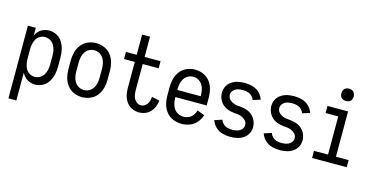

<svg xmlns="http://www.w3.org/2000/svg" viewBox="-88 -1209 3676 1875"><g transform="rotate(15 1750.0 -271.5)"><path d="M60 205V-530H140V-454Q150 -472 163 -488Q184 -513 214 -525.5Q244 -538 275 -538Q316 -538 352 -518.5Q388 -499 409.5 -464Q431 -429 439.5 -389.5Q448 -350 448 -310V-220Q448 -180 439.5 -140.5Q431 -101 409.5 -66Q388 -31 352 -11.5Q316 8 275 8Q244 8 214 -4.5Q184 -17 163 -42Q150 -58 140 -76V205ZM251 -64Q278 -64 303 -77.5Q328 -91 342.5 -115Q357 -139 362.5 -166Q368 -193 368 -220V-310Q368 -337 362.5 -364Q357 -391 342.5 -415Q328 -439 303 -452.5Q278 -466 251 -466Q224 -466 200 -452Q176 -438 163 -414Q150 -390 145 -363.5Q140 -337 140 -310V-220Q140 -193 145 -166.5Q150 -140 163 -116Q176 -92 200 -78Q224 -64 251 -64ZM110 -311V-315Z M750 8Q707 8 667 -9Q627 -26 600.5 -60Q574 -94 563 -135.5Q552 -177 552 -220V-310Q552 -353 563 -394.5Q574 -436 600.5 -470Q627 -504 667 -521Q707 -538 750 -538Q793 -538 833 -521Q873 -504 899.5 -470Q926 -436 937 -394.5Q948 -353 948 -310V-220Q948 -177 937 -135.5Q926 -94 899.5 -60Q873 -26 833 -9Q793 8 750 8ZM750 -64Q778 -64 802.5 -77.5Q827 -91 842 -114.5Q857 -138 862.5 -165Q868 -192 868 -220V-310Q868 -338 862.5 -365Q857 -392 842 -415.5Q827 -439 802.5 -452.5Q778 -466 750 -466Q722 -466 697.5 -452.5Q673 -439 658 -415.5Q643 -392 637.5 -365Q632 -338 632 -310V-220Q632 -192 637.5 -165Q643 -138 658 -114.5Q673 -91 697.5 -77.5Q722 -64 750 -64Z M1326 8Q1289 8 1254.5 -8Q1220 -24 1198.5 -54.5Q1177 -85 1168.5 -121Q1160 -157 1160 -194V-458H1051V-530H1160V-735H1240V-530H1401V-458H1240V-194Q1240 -165 1246.5 -136.5Q1253 -108 1275 -86Q1297 -64 1326 -64Q1351 -64 1371.5 -81Q1392 -98 1400.5 -122Q1409 -146 1411 -172L1489 -155Q1486 -123 1474 -93Q1462 -63 1440 -39Q1418 -15 1387.5 -3.5Q1357 8 1326 8Z M1757 8Q1713 8 1672 -8Q1631 -24 1603 -58Q1575 -92 1563.5 -134.5Q1552 -177 1552 -220V-310Q1552 -353 1563 -394.5Q1574 -436 1600.5 -470Q1627 -504 1667 -521Q1707 -538 1750 -538Q1793 -538 1833 -521Q1873 -504 1899.5 -470Q1926 -436 1937 -394.5Q1948 -353 1948 -310V-229H1632V-220Q1632 -192 1638.5 -164Q1645 -136 1661 -112.5Q1677 -89 1703 -76.5Q1729 -64 1757 -64Q1784 -64 1809.5 -75.5Q1835 -87 1851.5 -110Q1868 -133 1876 -159L1949 -130Q1936 -89 1908 -56Q1880 -23 1839.5 -7.5Q1799 8 1757 8ZM1632 -301H1868V-310Q1868 -338 1862.5 -365Q1857 -392 1842 -415.5Q1827 -439 1802.5 -452.5Q1778 -466 1750 -466Q1722 -466 1697.5 -452.5Q1673 -439 1658 -415.5Q1643 -392 1637.5 -365Q1632 -338 1632 -310Z M2248 8Q2208 8 2168.5 -3Q2129 -14 2099 -43Q2069 -72 2057 -110L2132 -134Q2140 -111 2158 -94Q2176 -77 2199.5 -70.5Q2223 -64 2248 -64Q2273 -64 2298 -70Q2323 -76 2342 -95.5Q2361 -115 2361 -140Q2361 -177 2328.5 -199.5Q2296 -222 2259.5 -224.5Q2223 -227 2187 -234.5Q2151 -242 2121 -264Q2091 -286 2075 -319.5Q2059 -353 2059 -390Q2059 -424 2075.5 -455Q2092 -486 2121.5 -505Q2151 -524 2184.5 -531Q2218 -538 2252 -538Q2292 -538 2331.5 -527Q2371 -516 2401 -487Q2431 -458 2443 -420L2368 -396Q2360 -419 2342 -436Q2324 -453 2300.5 -459.5Q2277 -466 2252 -466Q2227 -466 2202 -460Q2177 -454 2158 -434.5Q2139 -415 2139 -390Q2139 -353 2171.5 -330.5Q2204 -308 2240.5 -305.5Q2277 -303 2313 -295.5Q2349 -288 2379 -266Q2409 -244 2425 -210.5Q2441 -177 2441 -140Q2441 -106 2424.5 -75Q2408 -44 2378.5 -25Q2349 -6 2315.5 1Q2282 8 2248 8Z M2748 8Q2708 8 2668.5 -3Q2629 -14 2599 -43Q2569 -72 2557 -110L2632 -134Q2640 -111 2658 -94Q2676 -77 2699.5 -70.5Q2723 -64 2748 -64Q2773 -64 2798 -70Q2823 -76 2842 -95.5Q2861 -115 2861 -140Q2861 -177 2828.5 -199.5Q2796 -222 2759.5 -224.5Q2723 -227 2687 -234.5Q2651 -242 2621 -264Q2591 -286 2575 -319.5Q2559 -353 2559 -390Q2559 -424 2575.5 -455Q2592 -486 2621.5 -505Q2651 -524 2684.5 -531Q2718 -538 2752 -538Q2792 -538 2831.5 -527Q2871 -516 2901 -487Q2931 -458 2943 -420L2868 -396Q2860 -419 2842 -436Q2824 -453 2800.5 -459.5Q2777 -466 2752 -466Q2727 -466 2702 -460Q2677 -454 2658 -434.5Q2639 -415 2639 -390Q2639 -353 2671.5 -330.5Q2704 -308 2740.5 -305.5Q2777 -303 2813 -295.5Q2849 -288 2879 -266Q2909 -244 2925 -210.5Q2941 -177 2941 -140Q2941 -106 2924.5 -75Q2908 -44 2878.5 -25Q2849 -6 2815.5 1Q2782 8 2748 8Z M3075 0V-72H3217V-458H3089V-530H3297V-72H3425V0ZM3250 -623Q3233 -623 3217.5 -630Q3202 -637 3194.5 -652.5Q3187 -668 3188 -685Q3187 -702 3194.5 -717.5Q3202 -733 3217.5 -740.5Q3233 -748 3250 -748Q3267 -748 3282.5 -740.5Q3298 -733 3305 -717.5Q3312 -702 3313 -685Q3312 -668 3305 -652.5Q3298 -637 3282.5 -630Q3267 -623 3250 -623Z"/></g></svg>

Font: Iosevka SS08
Style: Regular
Weight: 400
Monospace: yes
Designer: Belleve Invis
Foundry: Belleve Invis
Version: 2.1.0; ttfautohint (v1.8.2)